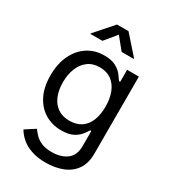

<svg xmlns="http://www.w3.org/2000/svg" viewBox="-231 -876 1074 1207"><g transform="rotate(30 306.5 -272.5)"><path d="M298.3 215.8Q237.8 215.8 193.6 200.4Q149.4 185.1 120.1 159.7Q90.8 134.3 73.7 104.5L145 58.6Q156.7 74.2 174.1 93.3Q191.4 112.3 220.9 125.7Q250.5 139.2 298.3 139.2Q363.8 139.2 406 107.9Q448.2 76.7 448.2 9.3V-100.1H439.9Q430.7 -84.5 413.8 -63Q397 -41.5 365.5 -25.1Q334 -8.8 281.2 -8.8Q215.8 -8.8 163.6 -39.8Q111.3 -70.8 81.1 -130.4Q50.8 -189.9 50.8 -275.4Q50.8 -359.9 80.6 -422.1Q110.4 -484.4 162.8 -518.6Q215.3 -552.7 283.2 -552.7Q335.9 -552.7 367.4 -535.4Q398.9 -518.1 416 -495.6Q433.1 -473.1 442.4 -458.5H450.7V-545.9H536.1V14.2Q536.1 84.5 504.4 129.2Q472.7 173.8 418.7 194.8Q364.7 215.8 298.3 215.8ZM295.9 -86.9Q345.7 -86.9 379.9 -109.6Q414.1 -132.3 431.6 -175Q449.2 -217.8 449.2 -277.3Q449.2 -335.4 431.9 -379.6Q414.6 -423.8 380.4 -449Q346.2 -474.1 295.9 -474.1Q244.1 -474.1 209.5 -447.5Q174.8 -420.9 157.5 -376.5Q140.1 -332 140.1 -277.3Q140.1 -221.2 157.7 -178.2Q175.3 -135.3 210 -111.1Q244.6 -86.9 295.9 -86.9ZM225.1 -626H138.7V-630.4L253.4 -760.7H336.9L452.1 -630.4V-626H364.7L295.4 -711.4Z"/></g></svg>

Font: Inter Variable
Style: Regular
Weight: 400
Designer: Rasmus Andersson
Foundry: rsms
Version: Version 4.001;git-9221beed3